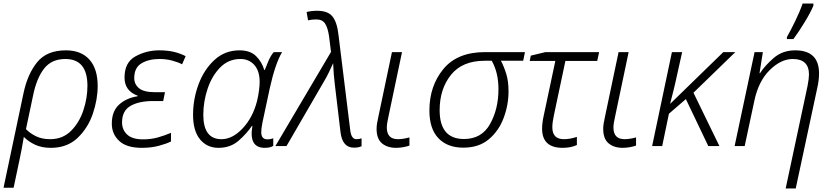

<svg xmlns="http://www.w3.org/2000/svg" viewBox="-40 -827 4715 1087"><path d="M-20 236H37L70 80Q77 47 83 15.5Q89 -16 95 -52Q120 -26 158 -8Q196 10 248 10Q340 10 399 -46Q458 -102 485.5 -183Q513 -264 513 -340Q513 -438 466 -490Q419 -542 333 -542Q225 -542 170.5 -475Q116 -408 93 -299ZM244 -39Q198 -39 164 -55.5Q130 -72 107 -96L147 -285Q167 -384 209.5 -438.5Q252 -493 330 -493Q455 -493 455 -341Q455 -272 432 -202.5Q409 -133 362 -86Q315 -39 244 -39Z M763 10Q816 10 859 -1.5Q902 -13 928 -26V-75Q893 -60 854 -49Q815 -38 770 -38Q709 -38 680 -65Q651 -92 651 -134Q651 -200 699 -227.5Q747 -255 827 -255H884L894 -305H838Q774 -305 747 -327.5Q720 -350 720 -385Q720 -444 761 -468.5Q802 -493 863 -493Q901 -493 934.5 -484Q968 -475 991 -463L1011 -509Q980 -525 944 -533.5Q908 -542 861 -542Q789 -542 727 -508Q665 -474 665 -388Q665 -312 740 -285L739 -282Q675 -272 634 -234.5Q593 -197 593 -127Q593 -68 635 -29Q677 10 763 10Z M1197 10Q1265 10 1311.5 -31Q1358 -72 1386 -114H1389Q1367 10 1459 10Q1489 10 1507 -1V-44Q1491 -38 1474 -38Q1439 -38 1439 -79Q1439 -99 1446 -134L1487 -326Q1518 -466 1557 -532H1510Q1493 -513 1480 -482.5Q1467 -452 1459 -431H1456Q1443 -476 1410 -509Q1377 -542 1316 -542Q1233 -542 1174 -487.5Q1115 -433 1084 -349.5Q1053 -266 1053 -177Q1053 -86 1092.5 -38Q1132 10 1197 10ZM1214 -39Q1111 -39 1111 -177Q1111 -252 1135.5 -325Q1160 -398 1207 -445.5Q1254 -493 1321 -493Q1370 -493 1400 -459Q1430 -425 1430 -363Q1430 -344 1426.5 -316Q1423 -288 1415 -254Q1391 -161 1333.5 -100Q1276 -39 1214 -39Z M1964 9Q1989 9 2007 1V-44Q1994 -39 1978 -39Q1949 -39 1943 -89L1876 -632Q1868 -702 1842 -734Q1816 -766 1756 -766Q1722 -766 1696 -759L1704 -712Q1726 -717 1751 -717Q1785 -717 1800.5 -693.5Q1816 -670 1823 -621L1834 -533L1519 0H1582L1796 -369Q1810 -392 1821.5 -416.5Q1833 -441 1846 -469Q1847 -440 1849.5 -410Q1852 -380 1855 -354L1888 -77Q1899 9 1964 9Z M2203 10Q2222 10 2244 6Q2266 2 2278 -3V-49Q2241 -39 2213 -39Q2150 -39 2150 -105Q2150 -118 2152.5 -132.5Q2155 -147 2158 -161L2236 -532H2179L2101 -161Q2097 -143 2094.5 -127.5Q2092 -112 2092 -98Q2092 -41 2122.5 -15.5Q2153 10 2203 10Z M2583 9Q2671 9 2727.5 -38.5Q2784 -86 2811.5 -159.5Q2839 -233 2839 -310Q2839 -367 2826 -409Q2813 -451 2796 -483H2922L2932 -532H2706Q2549 -532 2470 -436Q2391 -340 2391 -201Q2391 -98 2442 -44.5Q2493 9 2583 9ZM2587 -40Q2449 -40 2449 -203Q2449 -323 2513 -403Q2577 -483 2704 -483H2744Q2782 -416 2782 -322Q2782 -210 2734.5 -125Q2687 -40 2587 -40Z M3145 10Q3192 10 3226 -6V-52Q3187 -39 3153 -39Q3087 -39 3087 -106Q3087 -134 3096 -175L3161 -482H3341L3352 -532H3048L2965 -512L2959 -482H3104L3039 -176Q3029 -131 3029 -99Q3029 10 3145 10Z M3486 10Q3505 10 3527 6Q3549 2 3561 -3V-49Q3524 -39 3496 -39Q3433 -39 3433 -105Q3433 -118 3435.5 -132.5Q3438 -147 3441 -161L3519 -532H3462L3384 -161Q3380 -143 3377.5 -127.5Q3375 -112 3375 -98Q3375 -41 3405.5 -15.5Q3436 10 3486 10Z M3652 0H3709L3747 -183L3843 -266L3970 0H4033L3886 -302L4123 -532H4055L3755 -240H3754Q3762 -272 3772 -311Q3782 -350 3791 -393L3822 -532H3764Z M4408 240H4465L4588 -334Q4592 -352 4594.5 -372Q4597 -392 4597 -411Q4597 -542 4462 -542Q4390 -542 4340 -498.5Q4290 -455 4263 -413H4260L4279 -532H4232L4119 0H4176L4230 -253Q4253 -366 4317 -429.5Q4381 -493 4448 -493Q4540 -493 4540 -405Q4540 -383 4532 -341ZM4415 -606H4452Q4481 -645 4515.5 -701.5Q4550 -758 4565 -795V-807H4504Q4489 -763 4462.5 -708.5Q4436 -654 4415 -617Z"/></svg>

Font: Noto Sans UI Light
Style: Italic
Weight: 300
Italic angle: -12°
Designer: Monotype Design Team
Foundry: Monotype Imaging Inc.
Version: Version 1.901